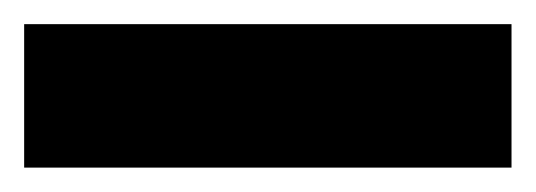

<svg xmlns="http://www.w3.org/2000/svg" viewBox="-22 -20 444 159"><path d="M-2 118.8V0H401.6V118.8Z"/></svg>

Font: Atkinson Hyperlegible Next
Style: Regular
Weight: 400
Designer: Elliott Scott, Megan Eiswerth, Linus Boman, Theodore Petrosky, Letters from Sweden
Foundry: Applied Design Works, Letters from Sweden
Version: Version 2.001